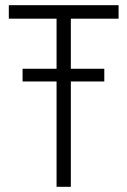

<svg xmlns="http://www.w3.org/2000/svg" viewBox="-20 -720 491 740"><path d="M67 -406H198V0H253V-406H382V-455H253V-648H437V-700H14V-648H198V-455H67Z"/></svg>

Font: Jost Light
Style: Regular
Weight: 300
Version: Version 3.710